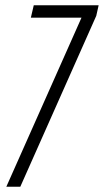

<svg xmlns="http://www.w3.org/2000/svg" viewBox="-20 -708 394 728"><path d="M4 0 289 -641H97L108 -688H354L345 -648L57 0Z"/></svg>

Font: Saira Ultra Condensed Light
Style: Italic
Weight: 300
Width: 1
Italic angle: -12°
Designer: Hector Gatti with collaboration of the Omnibus-Type team
Foundry: Omnibus-Type
Version: Version 1.001; ttfautohint (v1.8)